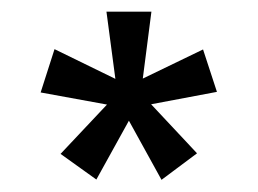

<svg xmlns="http://www.w3.org/2000/svg" viewBox="-20 -718 436 325"><path d="M160.2 -698.2H236.3L221.7 -585L323.7 -634.3L347.2 -562.5L235.8 -541.5L313.5 -458.5L253.4 -413.6L198.2 -513.7L143.1 -414.1L82.5 -457.5L161.1 -541L48.8 -561.5L72.3 -634.8L175.3 -584.5Z"/></svg>

Font: Voltera
Style: Bold
Weight: 700
Designer: Bernd Montag
Version: Version 1.301